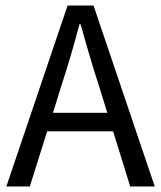

<svg xmlns="http://www.w3.org/2000/svg" viewBox="-20 -676 584 696"><path d="M203 -367 172 -267H369L338 -367Q320 -422 304 -476.5Q288 -531 272 -588H268Q253 -531 237 -476.5Q221 -422 203 -367ZM3 0 225 -656H319L541 0H452L390 -200H151L88 0Z"/></svg>

Font: Matigon Symbol
Style: Regular
Weight: 400
Designer: Paul D. Hunt
Foundry: Adobe Systems Incorporated
Version: Version 2.021;PS 2.000;hotconv 1.0.86;makeotf.lib2.5.63406